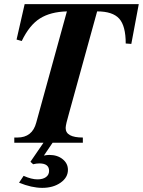

<svg xmlns="http://www.w3.org/2000/svg" viewBox="-20 -689 690 927"><path d="M190 0H49V-25H64Q136 -25 155 -97L303 -634Q224 -632 173 -600Q122 -568 85 -491L60 -498L99 -669H650L614 -477L587 -479Q587 -564 555.5 -599Q524 -634 449 -634L314 -145Q297 -87 297 -71Q297 -25 380 -25V0H234L192 62Q207 59 218 59Q257 59 282.5 79.5Q308 100 308 131Q308 168 272.5 193Q237 218 184 218Q133 218 72 193L94 160Q132 177 161 177Q187 177 202 166Q217 155 217 136Q217 100 170 100Q156 100 140 104L127 92Z"/></svg>

Font: STIX MathJax Latin
Style: Bold Italic
Weight: 700
Italic angle: -16.33°
Designer: MicroPress Inc., with final additions and corrections provided by Coen Hoffman, Elsevier (retired)
Version: Version 1.1.1